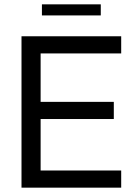

<svg xmlns="http://www.w3.org/2000/svg" viewBox="-20 -864 625 884"><path d="M79 0V-697H538V-618H167V-395H504V-316H167V-79H538V0ZM173 -793V-844H444V-793Z"/></svg>

Font: Hanken Grotesk
Style: Regular
Weight: 400
Designer: Alfredo Marco Pradil
Foundry: Hanken Design Co.
Version: Version 3.013